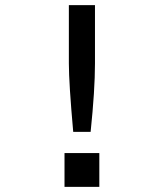

<svg xmlns="http://www.w3.org/2000/svg" viewBox="-20 -730 640 750"><path d="M266 -215Q249 -405 249 -482V-710H351V-482Q351 -378 334 -215ZM232 0V-132H368V0Z"/></svg>

Font: Txt Mono Medium
Style: Regular
Weight: 500
Monospace: yes
Designer: Open Source
Foundry: XRLN
Version: Version 1.0